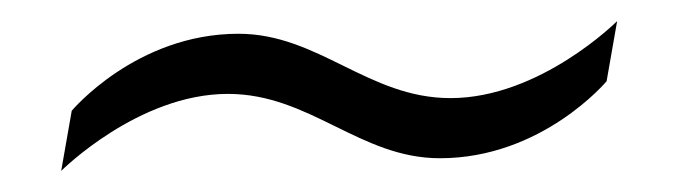

<svg xmlns="http://www.w3.org/2000/svg" viewBox="-20 -391 652 182"><path d="M38 -229C38 -229 111 -302 196 -302C274 -302 321 -241 397 -241C494 -241 555 -314 555 -314L565 -371C565 -371 492 -298 407 -298C329 -298 282 -359 206 -359C109 -359 48 -286 48 -286Z"/></svg>

Font: Archivo Thin
Style: Italic
Weight: 100
Italic angle: -10°
Designer: Hector Gatti
Foundry: Omnibus-Type
Version: Version 2.001